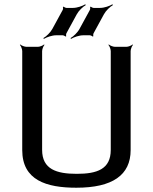

<svg xmlns="http://www.w3.org/2000/svg" viewBox="-20 -868 716 898"><path d="M339 -55C245 -55 177 -76 177 -167V-629C177 -638 183 -653 188 -658L186 -660C181 -655 166 -649 157 -649H104C95 -649 80 -655 75 -660L73 -658C78 -653 84 -638 84 -629V-166C84 -25 197 10 337 10C506 10 591 -49 591 -166V-629C591 -638 597 -653 602 -658L600 -660C595 -655 580 -649 571 -649H518C509 -649 494 -655 489 -660L487 -658C492 -653 498 -638 498 -629V-167C498 -76 433 -55 339 -55ZM291 -713 339 -801C348 -818 368 -837 381 -844L379 -848C366 -840 341 -831 321 -831H291C287 -831 279 -835 278 -837L274 -835C276 -833 275 -824 273 -821L225 -733C216 -716 196 -697 183 -690L185 -686C198 -694 223 -703 243 -703H273C277 -703 285 -699 286 -697L290 -699C288 -701 289 -710 291 -713ZM418 -713 466 -801C475 -818 495 -837 508 -844L506 -848C493 -840 468 -831 448 -831H418C414 -831 406 -835 405 -837L401 -835C403 -833 402 -824 400 -821L352 -733C343 -716 323 -697 310 -690L312 -686C325 -694 350 -703 370 -703H400C404 -703 412 -699 413 -697L417 -699C415 -701 416 -710 418 -713Z"/></svg>

Font: Gamestation Storm
Style: Regular
Weight: 400
Designer: Jonas Hecksher
Foundry: Jonas Hecksher, Playtypeª, e-types AS
Version: Version 1.003